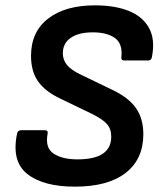

<svg xmlns="http://www.w3.org/2000/svg" viewBox="-20 -686 600 718"><path d="M260 12Q142 12 82 -35.5Q22 -83 44 -187Q47 -199 59 -199H147Q161 -199 158 -186Q148 -133 180.5 -111.5Q213 -90 270 -90Q396 -90 396 -175Q396 -204 379.5 -222.5Q363 -241 322 -261L206 -317Q149 -344 122.5 -381.5Q96 -419 96 -477Q96 -567 160 -616.5Q224 -666 335 -666Q410 -666 462 -645Q514 -624 537.5 -581Q561 -538 548 -472Q545 -460 536 -460H444Q432 -460 434 -473Q439 -523 409.5 -544Q380 -565 327 -565Q274 -565 244.5 -544.5Q215 -524 215 -487Q215 -462 230.5 -443Q246 -424 282 -407L398 -351Q460 -322 488 -282.5Q516 -243 516 -184Q516 -91 450 -39.5Q384 12 260 12Z"/></svg>

Font: Sofia Sans
Style: Bold Italic
Weight: 700
Italic angle: -9°
Designer: Botio Nikoltchev, Ani Petrova
Foundry: lettersoup
Version: Version 4.101; ttfautohint (v1.8.4.7-5d5b)